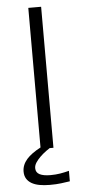

<svg xmlns="http://www.w3.org/2000/svg" viewBox="-58 -704 403 910"><g transform="rotate(-5 143.5 -248.5)"><path d="M112.8 -670.9H173.8V0H155.8Q147.5 5.4 138.7 11.7Q122.6 23.4 109.4 36.4Q96.2 49.3 87.6 62.5Q79.1 75.7 79.1 88.9Q79.1 109.4 97.2 118.7Q115.2 127.9 148.9 127.9Q173.3 127.9 195.1 124.3Q216.8 120.6 237.3 115.2V165Q216.8 168 195.1 170.9Q173.3 173.8 141.1 173.8Q114.3 173.8 92.3 169.7Q70.3 165.5 54.9 156.5Q39.6 147.5 31.2 133.5Q22.9 119.6 22.9 100.1Q22.9 68.4 46.4 41.5Q68.4 16.6 112.8 -6.8Z"/></g></svg>

Font: Syncopate
Style: Regular
Weight: 400
Width: 7
Version: Version 001.001